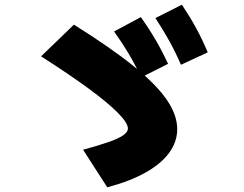

<svg xmlns="http://www.w3.org/2000/svg" viewBox="-20 -805 1040 818"><path d="M334 -167Q407 -187 448.5 -202Q490 -217 507.5 -230.5Q525 -244 525 -257Q525 -281 482 -324.5Q439 -368 356.5 -428.5Q274 -489 155 -565L295 -700Q453 -601 549.5 -523Q646 -445 690.5 -380Q735 -315 735 -255Q735 -200 700 -153Q665 -106 598.5 -69Q532 -32 437 -7ZM581 -475Q557 -528 529 -575Q501 -622 466 -671L580 -732Q615 -683 643 -635Q671 -587 696 -533ZM751 -529Q728 -582 701.5 -630Q675 -678 642 -728L755 -785Q789 -734 815.5 -685.5Q842 -637 865 -582Z"/></svg>

Font: M PLUS 1 Black
Style: Regular
Weight: 900
Designer: Coji Morishita
Foundry: UNDERFOREST DESIGN
Version: Version 1.001